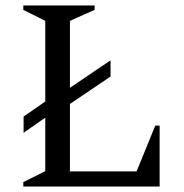

<svg xmlns="http://www.w3.org/2000/svg" viewBox="-20 -680 672 700"><path d="M65 0V-16L145 -56V-251L66 -196V-255L145 -310V-604L65 -644V-660H325V-644L235 -604V-360L383 -460V-401L235 -301V-55H478L546 -222H562V0Z"/></svg>

Font: Spectral SC
Style: Regular
Weight: 400
Designer: Jean-Baptiste Levee
Foundry: Production Type
Version: Version 2.001